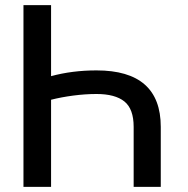

<svg xmlns="http://www.w3.org/2000/svg" viewBox="-20 -727 731 747"><path d="M500 0V-233.4Q500 -303.2 463.9 -332.3Q427.7 -361.3 355.5 -361.3Q312 -361.3 265.4 -355.2Q218.8 -349.1 178.7 -338.9V0H71.3V-707H178.7V-430.7Q261.2 -453.1 355.5 -453.1Q605.5 -453.1 605.5 -233.4V0Z"/></svg>

Font: Pretendard GOV Medium
Style: Regular
Weight: 500
Designer: Base glyphs from Inter by Rasmus Andersson; Hangeul glyphs from Noto Sans CJK(Source Han Sans) by Jang Soo-young and Kan
Foundry: Kil Hyung-jin
Version: Version 1.309